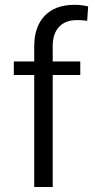

<svg xmlns="http://www.w3.org/2000/svg" viewBox="-20 -780 387 786"><path d="M195.8 -14.6H120.1V-465.8V-473.1H112.8H36.6V-528.3H112.8H120.1V-535.6V-589.8Q120.1 -631.3 131.1 -662.6Q142.1 -693.8 163.6 -716.1Q185.1 -738.3 215.6 -749.3Q246.1 -760.3 286.6 -760.3Q295.9 -760.3 304.9 -759.5Q314 -758.8 323 -757.3Q332 -755.9 340.8 -753.9L336.9 -694.8Q316.9 -697.8 294.9 -697.8Q247.6 -697.8 221.7 -669.9Q195.8 -642.1 195.8 -591.3V-535.6V-528.3H203.1H308.6V-473.1H203.1H195.8V-465.8Z"/></svg>

Font: Shabnam Light FD
Style: Light-FD
Weight: 300
Foundry: DejaVu fonts team - Redesigned by Saber Rastikerdar - Based on Vazir font
Version: Version 5.0.0